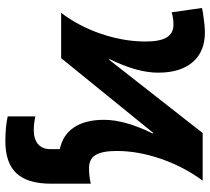

<svg xmlns="http://www.w3.org/2000/svg" viewBox="-54 -522 784 716"><g transform="rotate(90 338.0 -164.0)"><path d="M478 -341.8 475.1 -342.8 196.8 0H27.8Q78.1 -65.9 106.4 -149.7Q134.8 -233.4 134.8 -314.9Q134.8 -368.7 119.4 -393.8Q104 -418.9 71.8 -418.9Q48.3 -418.9 25.9 -412.1L9.8 -524.9Q22 -528.8 53.2 -532.2Q78.6 -536.1 101.1 -536.1Q172.4 -536.1 211.7 -490.5Q251 -444.8 251 -361.8Q251 -283.2 200.2 -180.2L203.1 -179.2L476.1 -527.8H653.8Q602.5 -459 572.8 -373.5Q543 -288.1 543 -207Q543 -152.8 558.1 -128.4Q573.2 -104 606 -104Q639.6 -104 665 -110.8V38.1Q665 124.5 626.5 166.3Q587.9 208 506.8 208Q452.6 208 414.1 199.2V96.2Q442.9 102.1 464.8 102.1Q498.5 102.1 517.3 86.2Q536.1 70.3 536.1 41V4.9Q482.4 -6.3 454.6 -48.6Q426.8 -90.8 426.8 -160.2Q426.8 -237.8 478 -341.8Z"/></g></svg>

Font: Libra Sans Modern
Style: Bold
Weight: 700
Foundry: Stefan Peev, Context Ltd
Version: Version 1.000